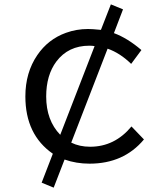

<svg xmlns="http://www.w3.org/2000/svg" viewBox="-20 -821 770 887"><path d="M492.2 -800.8 548.3 -777.8 506.3 -668Q568.8 -645 633.3 -589.8L585.9 -525.9Q535.2 -575.7 477.1 -596.2L309.1 -162.1Q347.2 -143.1 396.5 -143.1Q509.8 -143.1 587.4 -236.8L645 -176.8Q551.8 -64.9 393.6 -64.9Q332.5 -64.9 278.3 -84L228 45.9L172.4 22.9L224.1 -110.8Q97.2 -198.7 97.2 -375.5Q97.2 -485.8 152.3 -566.4Q202.1 -639.6 284.7 -669.4Q333 -687 386.7 -687Q406.2 -687 439.5 -683.6L446.3 -683.1ZM417 -607.9Q406.7 -609.9 392.6 -609.9Q295.4 -609.9 240.2 -536.6Q193.4 -473.6 193.4 -375.5Q193.4 -265.1 258.3 -198.2Z"/></svg>

Font: FORM UDPGothic
Style: Regular
Weight: 400
Foundry: Pronama LLC
Version: Version 1.05101